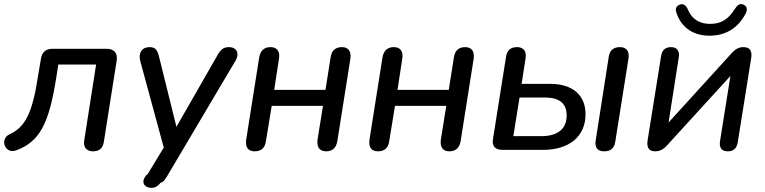

<svg xmlns="http://www.w3.org/2000/svg" viewBox="-28 -722 3685 925"><path d="M420 7C450 7 467 -7 472 -37L534 -429C540 -466 522 -487 485 -487H226C193 -487 174 -471 169 -438L155 -354C128 -177 93 -109 18 -75C-31 -53 -5 23 51 2C163 -40 208 -125 243 -348L253 -411H435L378 -47C372 -13 388 7 420 7Z M692 182C714 186 729 179 746 158C759 155 766 145 770 137L777 127L1108 -432C1127 -465 1112 -495 1075 -495C1050 -495 1036 -484 1022 -460L822 -111L738 -450C730 -483 719 -495 692 -495C656 -495 637 -467 648 -427L761 -11L687 111C685 116 680 120 675 124C654 150 660 176 692 182Z M1199 7C1229 7 1248 -8 1253 -41L1281 -212H1528L1502 -50C1497 -14 1511 7 1543 7C1572 7 1591 -8 1597 -41L1660 -439C1665 -474 1651 -495 1619 -495C1589 -495 1570 -479 1565 -447L1540 -289H1293L1316 -439C1322 -474 1307 -495 1275 -495C1246 -495 1227 -479 1221 -447L1158 -49C1153 -13 1167 7 1199 7Z M1793 7C1823 7 1842 -8 1847 -41L1875 -212H2122L2096 -50C2091 -14 2105 7 2137 7C2166 7 2185 -8 2191 -41L2254 -439C2259 -474 2245 -495 2213 -495C2183 -495 2164 -479 2159 -447L2134 -289H1887L1910 -439C1916 -474 1901 -495 1869 -495C1840 -495 1821 -479 1815 -447L1752 -49C1747 -13 1761 7 1793 7Z M2392 0H2589C2712 0 2793 -63 2793 -172C2793 -261 2733 -318 2623 -318H2485L2504 -441C2510 -475 2494 -495 2463 -495C2432 -495 2415 -480 2410 -449L2347 -52C2341 -18 2358 0 2392 0ZM2579 -66H2445L2475 -252H2600C2665 -252 2702 -225 2702 -166C2702 -101 2659 -66 2579 -66ZM2882 7C2914 7 2931 -8 2936 -38L3000 -441C3005 -475 2990 -495 2959 -495C2928 -495 2910 -480 2905 -450L2842 -46C2836 -12 2851 7 2882 7Z M3129 7C3157 7 3174 -9 3186 -22L3491 -356L3441 -43C3436 -12 3447 7 3479 7C3505 7 3521 -7 3526 -35L3591 -442C3595 -466 3592 -495 3554 -495C3525 -495 3510 -479 3497 -466L3193 -132L3242 -445C3247 -475 3235 -495 3205 -495C3178 -495 3161 -481 3157 -452L3092 -46C3089 -26 3088 7 3129 7ZM3390 -550C3463 -550 3525 -582 3564 -656C3576 -678 3569 -694 3553 -700C3536 -707 3525 -698 3513 -680C3481 -629 3447 -607 3393 -607C3344 -607 3307 -628 3287 -674C3277 -697 3265 -706 3248 -700C3230 -694 3223 -680 3232 -657C3257 -585 3317 -550 3390 -550Z"/></svg>

Font: SN Pro Medium
Style: Italic
Weight: 400
Italic angle: -9°
Designer: Tobias Whetton
Foundry: Supernotes
Version: Version 1.001;Glyphs 3.2 (3249)